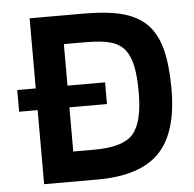

<svg xmlns="http://www.w3.org/2000/svg" viewBox="-48 -675 730 723"><g transform="rotate(-5 317.0 -313.5)"><path d="M20 -280V-362H90V-627H291Q387 -627 443.5 -611Q500 -595 534 -560Q568 -525 583.5 -465.5Q599 -406 599 -314Q599 -151 526 -75.5Q453 0 291 0H90V-280ZM352 -362V-280H210V-113H291Q399 -113 437 -157Q475 -201 475 -314Q475 -374 467 -412Q459 -450 442 -473Q423 -498 389 -508.5Q355 -519 291 -519H210V-362Z"/></g></svg>

Font: Blinker SemiBold
Style: Regular
Weight: 600
Designer: Juergen Huber
Foundry: supertype
Version: Version 1.015;PS 1.15;hotconv 1.0.88;makeotf.lib2.5.647800